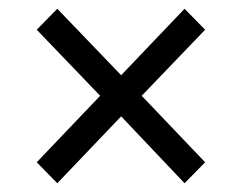

<svg xmlns="http://www.w3.org/2000/svg" viewBox="-20 -550 527 439"><path d="M111 -131 64 -179 209 -331 64 -482 111 -530 257 -378 402 -530 449 -482 304 -331 449 -179 402 -131 257 -284Z"/></svg>

Font: Source Sans 3 Medium
Style: Italic
Weight: 500
Italic angle: -11°
Designer: Paul D. Hunt
Foundry: Adobe
Version: Version 3.052;hotconv 1.1.0;makeotfexe 2.6.0